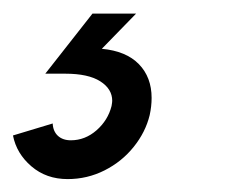

<svg xmlns="http://www.w3.org/2000/svg" viewBox="-85 -20 377 290"><path d="M-65.4 184.6 -5.4 166.5Q-4.9 178.2 2.4 185.1Q9.8 191.9 22 191.9Q43.5 191.9 60.8 176.8Q78.1 161.6 83.5 140.1Q84.5 134.3 84.5 132.3Q84.5 114.3 66.4 102.8Q48.3 91.3 13.7 91.3H-16.6L54.7 0.5H120.6L68.8 53.7Q105.5 57.1 124.8 76.9Q144 96.7 144 127.9Q144 140.6 141.1 153.8Q134.8 179.7 116.9 201.9Q99.1 224.1 73 237.3Q46.9 250.5 17.1 250.5Q-15.1 250.5 -37.6 231.2Q-60.1 211.9 -65.4 184.6Z"/></svg>

Font: Acari Sans Medium
Style: Italic
Weight: 500
Italic angle: -13°
Designer: Alfredo Marco Pradil and Stefan Peev
Foundry: Hanken Design Co.
Version: Version 1.045